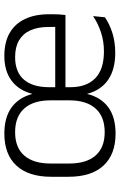

<svg xmlns="http://www.w3.org/2000/svg" viewBox="146 -686 552 883"><g transform="rotate(-90 421.5 -244.0)"><path d="M249 12Q153 12 101.8 -43.8Q50.5 -99.5 50.5 -204.5V-284Q50.5 -388.5 102 -444Q153.5 -499.5 249 -499.5Q324 -499.5 369.5 -466.2Q415 -433 431.5 -371H432Q447.5 -432.5 492 -466Q536.5 -499.5 606.5 -499.5Q669.5 -499.5 712 -475Q754.5 -450.5 776.2 -404.5Q798 -358.5 798 -294V-276.5Q798 -262 797.2 -247.5Q796.5 -233 794.5 -218.5H739Q739.5 -240.5 739.5 -260.2Q739.5 -280 739.5 -296.5Q739.5 -345.5 724 -379.8Q708.5 -414 677.8 -432Q647 -450 601 -450Q532.5 -450 497.5 -409.8Q462.5 -369.5 462.5 -293.5V-243.5V-235.5V-196Q462.5 -122 503.2 -81.8Q544 -41.5 627 -41.5Q673 -41.5 713.8 -54.8Q754.5 -68 789.5 -91.5L784 -37Q753 -15.5 711.5 -2.5Q670 10.5 620 10.5Q544.5 10.5 496.8 -22Q449 -54.5 432 -118.5H431.5Q415.5 -54.5 369.8 -21.2Q324 12 249 12ZM781 -218.5H433.5V-265.5H781ZM255.5 -38Q327 -38 364.5 -80Q402 -122 402 -201V-287Q402 -366 364.5 -408Q327 -450 255.5 -450Q185 -450 148.2 -408Q111.5 -366 111.5 -287.5V-201Q111.5 -122 148.2 -80Q185 -38 255.5 -38Z"/></g></svg>

Font: Anek Devanagari Medium Light
Style: Regular
Weight: 300
Version: Version 1.003